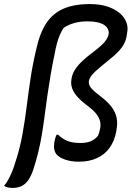

<svg xmlns="http://www.w3.org/2000/svg" viewBox="-49 -784 669 944"><path d="M129 -541Q146 -620 178 -669Q210 -718 262.5 -741Q315 -764 393 -764Q441 -764 477 -752.5Q513 -741 537 -721.5Q561 -702 571.5 -676.5Q582 -651 576 -622L574 -609Q571 -588 561.5 -569.5Q552 -551 535 -532.5Q518 -514 490 -492L451 -460Q418 -433 404.5 -417Q391 -401 388 -386Q386 -371 394.5 -357.5Q403 -344 427 -325L451 -306Q483 -281 500.5 -257Q518 -233 524 -206.5Q530 -180 524 -148L523 -139Q514 -91 490 -57.5Q466 -24 427.5 -6.5Q389 11 339 11Q301 11 272 1Q243 -9 230 -24Q221 -34 218 -49Q215 -64 218 -84Q220 -95 223 -105.5Q226 -116 230 -122H236Q259 -100 284 -90.5Q309 -81 347 -81Q377 -81 398 -90Q419 -99 433 -117Q437 -126 439.5 -135Q442 -144 444 -156Q447 -175 441.5 -192.5Q436 -210 422 -227Q408 -244 384 -262L362 -279Q327 -308 312 -335.5Q297 -363 302 -393L303 -399Q306 -417 315.5 -434.5Q325 -452 340.5 -468.5Q356 -485 376 -502L427 -542Q447 -558 459 -570.5Q471 -583 477.5 -595Q484 -607 486 -621Q485 -650 458 -664.5Q431 -679 381 -679Q346 -679 317 -671Q288 -663 264 -647Q254 -632 246 -614Q238 -596 231.5 -572.5Q225 -549 219 -516Q208 -464 199.5 -413.5Q191 -363 184 -314.5Q177 -266 171 -219Q165 -172 157.5 -126.5Q150 -81 139.5 -37.5Q129 6 115 49Q103 85 87.5 105Q72 125 53.5 132.5Q35 140 13 140Q0 140 -10.5 137.5Q-21 135 -29 130Q-16 114 -7 97Q2 80 10.5 59.5Q19 39 27 12Q49 -55 61 -121.5Q73 -188 81.5 -255.5Q90 -323 100.5 -394Q111 -465 129 -541Z"/></svg>

Font: Rec Mono Duotone
Style: Italic
Weight: 400
Italic angle: -10°
Monospace: yes
Version: Version 1.085; ttfautohint (v1.8.4.7-5d5b)